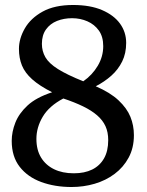

<svg xmlns="http://www.w3.org/2000/svg" viewBox="-20 -737 591 770"><path d="M267 13Q200 13 145.5 -7Q91 -27 59 -68Q27 -109 27 -172Q27 -208 41.5 -245Q56 -282 90.5 -314Q125 -346 189 -367Q138 -393 109 -419Q80 -445 68 -474.5Q56 -504 56 -541Q56 -582 79.5 -623Q103 -664 151 -690.5Q199 -717 273 -717Q342 -717 389.5 -696.5Q437 -676 461.5 -642Q486 -608 486 -565Q486 -523 470 -490.5Q454 -458 426.5 -433.5Q399 -409 364 -391Q422 -366 455.5 -334.5Q489 -303 503 -268.5Q517 -234 517 -195Q517 -144 496 -105Q475 -66 439.5 -39.5Q404 -13 359.5 0Q315 13 267 13ZM276 -42Q319 -42 349.5 -57Q380 -72 397 -101.5Q414 -131 414 -175Q414 -207 403 -231Q392 -255 369.5 -274.5Q347 -294 313 -310.5Q279 -327 234 -342Q177 -312 151.5 -269Q126 -226 126 -180Q126 -136 144.5 -105.5Q163 -75 196.5 -58.5Q230 -42 276 -42ZM314 -411Q350 -436 372 -473Q394 -510 394 -552Q394 -590 376.5 -614.5Q359 -639 330.5 -651.5Q302 -664 269 -664Q236 -664 208.5 -653Q181 -642 164.5 -619Q148 -596 148 -561Q148 -532 162 -507.5Q176 -483 212.5 -460Q249 -437 314 -411Z"/></svg>

Font: Literata 18pt
Style: Regular
Weight: 400
Designer: Latin by Veronika Burian and Jose Scaglione. Greek by Irene Vlachou. Cyrillic by Vera Evstafieva.
Foundry: TypeTogether
Version: Version 3.103;gftools[0.9.29]